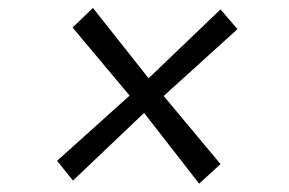

<svg xmlns="http://www.w3.org/2000/svg" viewBox="-20 -532 709 471"><path d="M468.5 -81.5 333.5 -255 159 -89 120 -137.5 298 -297.5 158 -464.5 208 -512.5 344.5 -340 521 -509 562.5 -460.5 381.5 -296.5 521 -129.5Z"/></svg>

Font: Merriweather 96pt Black
Style: Italic
Weight: 900
Italic angle: -7.8°
Version: Version 2.101